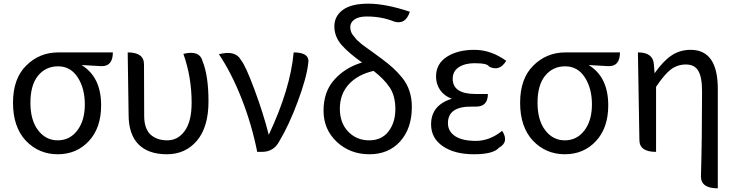

<svg xmlns="http://www.w3.org/2000/svg" viewBox="-20 -829 4022 1048"><path d="M121 -61Q51 -136 51 -268Q51 -400 123 -471Q195 -543 299 -543H596Q596 -465 531 -468L425 -474Q532 -409 532 -254Q532 -131 465 -59Q398 13 295 13Q192 13 121 -61ZM295 -63Q361 -63 402 -117Q443 -171 443 -259Q443 -347 404 -407Q365 -467 297 -467Q229 -467 187 -415Q146 -364 146 -268Q146 -173 188 -118Q230 -63 295 -63Z M677 -543Q766 -543 766 -478L767 -196Q767 -128 801 -95Q836 -63 893 -63Q951 -63 988 -114Q1026 -166 1026 -268Q1026 -408 981 -535Q1070 -557 1086 -494Q1118 -415 1118 -275Q1118 -136 1055 -61Q992 13 891 13Q790 13 736 -41Q682 -96 682 -202L677 -543Z M1384 0Q1354 -150 1299 -290Q1244 -430 1175 -533Q1266 -557 1296 -500Q1320 -472 1369 -340Q1418 -208 1447 -93Q1565 -344 1583 -543Q1675 -543 1662 -480Q1653 -403 1605 -274Q1557 -145 1504 -57Q1474 0 1409 0Z M2164 -57Q2101 13 1996 13Q1891 13 1818 -55Q1746 -123 1746 -225Q1746 -328 1804 -393Q1862 -459 1956 -488Q1884 -539 1844 -584Q1805 -630 1805 -685Q1805 -740 1850 -774Q1896 -809 1990 -809Q2085 -809 2217 -765Q2194 -693 2132 -711Q2064 -739 1982 -739Q1937 -739 1914 -722Q1892 -706 1892 -682Q1892 -657 1905 -639Q1919 -621 1927 -612Q1936 -603 1954 -588Q1973 -574 1984 -566Q1995 -558 2019 -541Q2043 -524 2069 -504Q2095 -485 2122 -461Q2149 -437 2176 -404Q2228 -339 2228 -245Q2228 -128 2164 -57ZM1881 -110Q1927 -63 1995 -63Q2063 -63 2100 -111Q2138 -160 2138 -233Q2138 -306 2107 -352Q2076 -398 2019 -442Q1932 -422 1883 -368Q1835 -314 1835 -236Q1835 -158 1881 -110Z M2721 -115Q2760 -54 2704 -23Q2673 13 2567 13Q2461 13 2397 -31Q2333 -75 2333 -150Q2333 -255 2446 -290Q2405 -305 2382 -338Q2360 -371 2360 -411Q2360 -481 2419 -519Q2478 -557 2569 -557Q2660 -557 2743 -497Q2706 -436 2649 -466Q2641 -484 2570 -484Q2518 -484 2484 -462Q2451 -440 2451 -399Q2451 -316 2576 -316H2643Q2643 -247 2578 -247H2559Q2425 -250 2425 -157Q2425 -112 2464 -86Q2503 -60 2578 -60Q2653 -60 2721 -115Z M2889 -61Q2819 -136 2819 -268Q2819 -400 2891 -471Q2963 -543 3067 -543H3364Q3364 -465 3299 -468L3193 -474Q3300 -409 3300 -254Q3300 -131 3233 -59Q3166 13 3063 13Q2960 13 2889 -61ZM3063 -63Q3129 -63 3170 -117Q3211 -171 3211 -259Q3211 -347 3172 -407Q3133 -467 3065 -467Q2997 -467 2955 -415Q2914 -364 2914 -268Q2914 -173 2956 -118Q2998 -63 3063 -63Z M3898 199Q3806 199 3806 134Q3812 -66 3812 -332Q3812 -409 3791 -443Q3771 -477 3724 -477Q3678 -477 3642 -450Q3607 -424 3561 -355V0Q3470 0 3470 -65L3462 -543Q3545 -543 3549 -478L3553 -429Q3599 -495 3645 -526Q3691 -557 3750 -557Q3898 -557 3898 -344V199Z"/></svg>

Font: Swei Toothpaste CJK TC
Style: Regular
Weight: 400
Version: Version 1.0